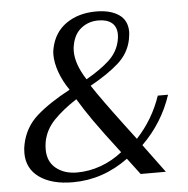

<svg xmlns="http://www.w3.org/2000/svg" viewBox="-52 -759 805 820"><g transform="rotate(-5 351.0 -349.0)"><path d="M32 -132Q32 -153 36 -170Q51 -242 104.5 -289.5Q158 -337 248 -385Q221 -424 206.5 -464.5Q192 -505 192 -540Q192 -555 195 -567Q209 -635 261.5 -671.5Q314 -708 390 -708Q450 -708 486.5 -683.5Q523 -659 523 -609Q523 -600 519 -576Q507 -518 461 -477Q415 -436 339 -394Q379 -333 467 -216L516 -151Q587 -227 621 -327H665Q626 -209 537 -122L627 0H519L466 -70Q357 10 228 10Q138 10 85 -27.5Q32 -65 32 -132ZM471 -576Q474 -590 474 -602Q474 -635 453.5 -652Q433 -669 396 -669Q354 -669 323 -645Q292 -621 283 -575Q280 -562 280 -547Q280 -491 324 -423Q387 -459 424 -493.5Q461 -528 471 -576ZM444 -100Q374 -191 336.5 -244.5Q299 -298 273 -342Q213 -303 175 -263.5Q137 -224 127 -173Q124 -155 124 -140Q124 -87 159.5 -58.5Q195 -30 249 -30Q301 -30 351 -48Q401 -66 444 -100Z"/></g></svg>

Font: Taviraj
Style: Italic
Weight: 400
Italic angle: -12°
Designer: Katatrad Team
Foundry: CadsonDemak
Version: Version 1.001